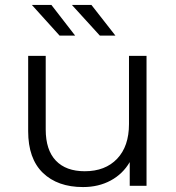

<svg xmlns="http://www.w3.org/2000/svg" viewBox="-20 -752 713 777"><path d="M573 -526V0H505V-96Q477 -48 428 -21.5Q379 5 316 5Q213 5 153.5 -52.5Q94 -110 94 -221V-526H165V-228Q165 -145 206 -102Q247 -59 323 -59Q406 -59 454 -109.5Q502 -160 502 -250V-526ZM109 -732H188L284 -608H221ZM271 -732H350L447 -608H384Z"/></svg>

Font: Idrija
Style: Regular
Weight: 400
Designer: Julieta Ulanovsky
Foundry: Julieta Ulanovsky
Version: Version 7.200